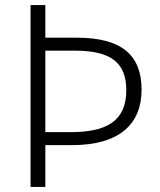

<svg xmlns="http://www.w3.org/2000/svg" viewBox="-20 -734 629 754"><path d="M536 -382C536 -518 457 -586 282 -586H158V-714H100V0H158V-164H262C452 -164 536 -249 536 -382ZM256 -215H158V-535H275C415 -535 476 -488 476 -380C476 -258 398 -215 256 -215Z"/></svg>

Font: Noto Sans Gujarati UI Light
Style: Regular
Weight: 300
Designer: Jelle Bosma - Monotype Design Team, Universal Thirst
Foundry: Monotype Imaging Inc.
Version: Version 2.106